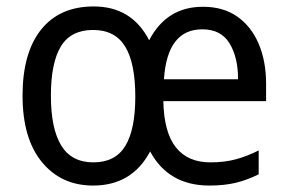

<svg xmlns="http://www.w3.org/2000/svg" viewBox="-20 -566 894 596"><path d="M610 -545Q673 -545 716.5 -514.5Q760 -484 783 -430Q806 -376 806 -306V-252H487Q489 -155 526 -108.5Q563 -62 633 -62Q677 -62 712 -71.5Q747 -81 783 -99V-25Q747 -7 711.5 1.5Q676 10 630 10Q503 10 446 -96Q390 10 269 10Q170 10 110 -63Q50 -136 50 -269Q50 -402 107.5 -474Q165 -546 271 -546Q389 -546 443 -441Q497 -545 610 -545ZM608 -475Q499 -475 489 -320H719Q719 -388 692.5 -431.5Q666 -475 608 -475ZM269 -473Q200 -473 169 -422Q138 -371 138 -269Q138 -167 170 -114.5Q202 -62 270 -62Q338 -62 369 -113Q400 -164 400 -266Q400 -370 368.5 -421.5Q337 -473 269 -473Z"/></svg>

Font: Noto Sans Thai SemCond
Style: Regular
Weight: 400
Width: 4
Designer: Monotype Design Team
Foundry: Monotype Imaging Inc.
Version: Version 2.002; ttfautohint (v1.8.4.7-5d5b)